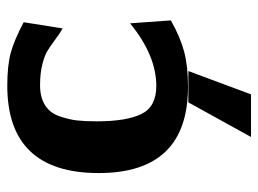

<svg xmlns="http://www.w3.org/2000/svg" viewBox="-111 -417 709 527"><g transform="rotate(-90 243.5 -153.5)"><path d="M131 181 226 9H312L248 181ZM32 -237Q32 -488 272 -488Q327 -488 362 -478.5Q397 -469 446 -443L429 -336Q415 -344 395.5 -358.5Q376 -373 364.5 -379.5Q353 -386 329.5 -392Q306 -398 273 -398Q240 -398 218.5 -384.5Q197 -371 188 -345Q179 -319 176.5 -297Q174 -275 174 -242Q174 -161 194 -120Q214 -79 271 -79Q355 -79 443 -151L451 -39Q405 -13 365 -2.5Q325 8 269 8Q32 8 32 -237Z"/></g></svg>

Font: Coval
Style: Heavy
Weight: 900
Foundry: Context Ltd
Version: Version 001.000